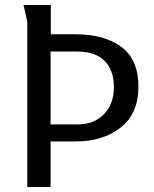

<svg xmlns="http://www.w3.org/2000/svg" viewBox="-20 -748 615 767"><path d="M89 -662 74 -728H183V-611H282Q397 -611 465 -560.5Q533 -510 533 -402Q533 -294 462 -238.5Q391 -183 283 -183H182V-1H89ZM182 -542V-251H289Q356 -251 395.5 -292Q435 -333 435 -400Q435 -467 398 -504.5Q361 -542 290 -542Z"/></svg>

Font: Rosario
Style: Regular
Weight: 400
Designer: Hector Gatti
Foundry: Omnibus-Type
Version: Version 1.002